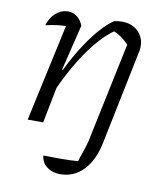

<svg xmlns="http://www.w3.org/2000/svg" viewBox="-80 -556 705 830"><g transform="rotate(10 273.0 -141.5)"><path d="M240 208Q205 208 181 189.5Q157 171 155 141Q188 142 230.5 142Q273 142 307 139Q311 124 317 108Q323 92 330 69Q337 46 344 9L436 -429L484 -370L400 39Q384 120 342 164Q300 208 240 208ZM61 0 161 -460 172 -426Q147 -428 121.5 -425Q96 -422 65 -415Q72 -438 85.5 -455.5Q99 -473 116.5 -482Q134 -491 153 -491Q174 -491 191.5 -478Q209 -465 219 -440L170 -239L176 -238L129 0ZM145 -123 134 -152Q160 -213 187 -265Q214 -317 242.5 -359.5Q271 -402 299 -433.5Q327 -465 355 -484Q366 -486 374 -487Q382 -488 389 -488Q433 -488 460 -462Q487 -436 487 -397Q487 -390 486.5 -383.5Q486 -377 484 -370L435 -388Q412 -411 395 -423Q378 -435 354 -445L373 -447Q316 -412 256.5 -328Q197 -244 145 -123Z"/></g></svg>

Font: Piazzolla Thin Light
Style: Italic
Weight: 300
Italic angle: -11.3°
Version: Version 2.005